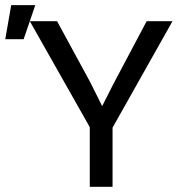

<svg xmlns="http://www.w3.org/2000/svg" viewBox="-115 -720 685 740"><path d="M549.8 -638.2H450.2L321.8 -396L278.8 -311L231.9 -404.8L105 -638.2H0L231 -230V0H318.8V-228ZM21 -700.2H-71.8L-94.7 -568.8H-23.9ZM502.4 -638.2Z"/></svg>

Font: CodeNewRoman Nerd Font Mono
Style: Regular
Weight: 400
Monospace: yes
Designer: Sam Radian
Foundry: Code New Roman
Version: Version 2.00 November 29, 2014;Nerd Fonts 3.2.1